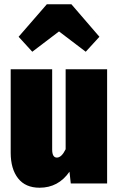

<svg xmlns="http://www.w3.org/2000/svg" viewBox="-20 -858 555 898"><path d="M481 0H311L305 -55Q253 20 165 20Q99 20 64.5 -24Q30 -68 30 -144V-534H224V-159Q224 -121 246 -121Q268 -121 287 -160V-534H481ZM131 -616 67 -686 199 -838H314L445 -686L381 -616L256 -711Z"/></svg>

Font: Fira Sans Condensed Black
Style: Regular
Weight: 900
Width: 3
Designer: Carrois Corporate & Edenspiekermann AG
Foundry: Carrois Corporate GbR & Edenspiekermann AG
Version: Version 4.203